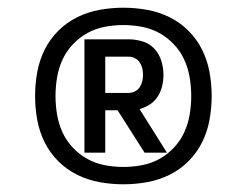

<svg xmlns="http://www.w3.org/2000/svg" viewBox="-20 -910 640 498"><path d="M300 -432Q269 -432 238.5 -437.5Q208 -443 180.5 -456.5Q153 -470 131 -492Q109 -514 95.5 -541.5Q82 -569 76.5 -599.5Q71 -630 71 -661Q71 -692 76.5 -722.5Q82 -753 95.5 -780.5Q109 -808 131 -830Q153 -852 180.5 -865.5Q208 -879 238.5 -884.5Q269 -890 300 -890Q331 -890 361.5 -884.5Q392 -879 419.5 -865.5Q447 -852 469 -830Q491 -808 504.5 -780.5Q518 -753 523.5 -722.5Q529 -692 529 -661Q529 -630 523.5 -599.5Q518 -569 504.5 -541.5Q491 -514 469 -492Q447 -470 419.5 -456.5Q392 -443 361.5 -437.5Q331 -432 300 -432ZM300 -477Q324 -477 348 -481.5Q372 -486 393 -497.5Q414 -509 431 -527Q448 -545 458 -567Q468 -589 472 -613Q476 -637 476 -661Q476 -685 472 -709Q468 -733 458 -755Q448 -777 431 -795Q414 -813 393 -824.5Q372 -836 348 -840.5Q324 -845 300 -845Q276 -845 252 -840.5Q228 -836 207 -824.5Q186 -813 169 -795Q152 -777 142 -755Q132 -733 128 -709Q124 -685 124 -661Q124 -637 128 -613Q132 -589 142 -567Q152 -545 169 -527Q186 -509 207 -497.5Q228 -486 252 -481.5Q276 -477 300 -477ZM199 -514V-808H314Q332 -808 350 -802.5Q368 -797 380.5 -783.5Q393 -770 398.5 -752Q404 -734 404 -716Q404 -701 400.5 -686.5Q397 -672 389 -659.5Q381 -647 368.5 -639Q356 -631 342 -627L413 -514H355L285 -624H253V-514ZM253 -669H314Q322 -669 330 -673Q338 -677 342.5 -684Q347 -691 349 -699.5Q351 -708 351 -716Q351 -725 349 -733Q347 -741 342.5 -748Q338 -755 330 -759Q322 -763 314 -763H253Z"/></svg>

Font: Iosevka SS04 Extended
Style: Bold
Weight: 700
Width: 7
Monospace: yes
Designer: Belleve Invis
Foundry: Belleve Invis
Version: Version 19.0.0; ttfautohint (v1.8.4)